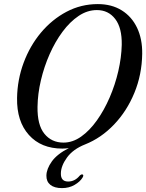

<svg xmlns="http://www.w3.org/2000/svg" viewBox="-20 -732 733 962"><path d="M470 -711.5Q539.5 -711.5 589.8 -680.2Q640 -649 666.8 -592.8Q693.5 -536.5 692.5 -462.5Q691 -358 653.2 -266.5Q615.5 -175 551.2 -107.8Q487 -40.5 406.5 -8.5Q346 15.5 315.8 57.2Q285.5 99 285 136.5Q284 177.5 321.5 177.5Q355 177.5 379 148.5Q387 140.5 393 142Q401.5 144.5 393.5 158Q381 178.5 353.5 194.5Q326 210.5 290.5 210.5Q252.5 210.5 232.2 194Q212 177.5 212.5 148Q213 114.5 239.5 77.2Q266 40 325 10Q307.5 12.5 292.5 12.5Q186 12.5 124.8 -55.8Q63.5 -124 65.5 -241Q67 -333 98.5 -417.8Q130 -502.5 185.2 -568.5Q240.5 -634.5 313.2 -673Q386 -711.5 470 -711.5ZM168 -197.5Q166.5 -106 202.5 -61.8Q238.5 -17.5 298 -17.5Q344 -17.5 386.5 -47.5Q429 -77.5 465.5 -128.8Q502 -180 529.5 -243.8Q557 -307.5 572.8 -375.8Q588.5 -444 590 -507.5Q591.5 -592.5 557.2 -637Q523 -681.5 465.5 -681.5Q417.5 -681.5 374 -652.2Q330.5 -623 293.5 -573.2Q256.5 -523.5 228.8 -460.8Q201 -398 185 -330Q169 -262 168 -197.5Z"/></svg>

Font: Fraunces 144pt Soft
Style: Italic
Weight: 400
Italic angle: -16°
Version: Version 1.000;[b76b70a41]